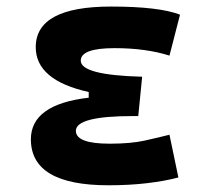

<svg xmlns="http://www.w3.org/2000/svg" viewBox="-20 -547 626 577"><path d="M305.7 9.8Q72.8 9.8 72.8 -128.4Q72.8 -233.4 246.6 -253.4V-270.5Q87.4 -305.7 87.4 -405.3Q87.4 -527.3 313.5 -527.3Q458 -527.3 521 -502.9L489.3 -379.9Q418.5 -402.3 324.2 -402.3Q222.7 -402.3 222.7 -364.7Q222.7 -321.3 407.2 -316.4L395.5 -198.2H379.9Q208 -198.2 208 -153.8Q208 -115.2 309.6 -115.2Q373 -115.2 414.8 -124.5Q456.5 -133.8 489.3 -142.1L516.1 -13.7Q475.6 -2.9 422.6 3.4Q369.6 9.8 305.7 9.8Z"/></svg>

Font: Cascadia Mono PL
Style: Bold
Weight: 700
Monospace: yes
Designer: Aaron Bell
Foundry: Saja Typeworks
Version: Version 2404.023; ttfautohint (v1.8.4)